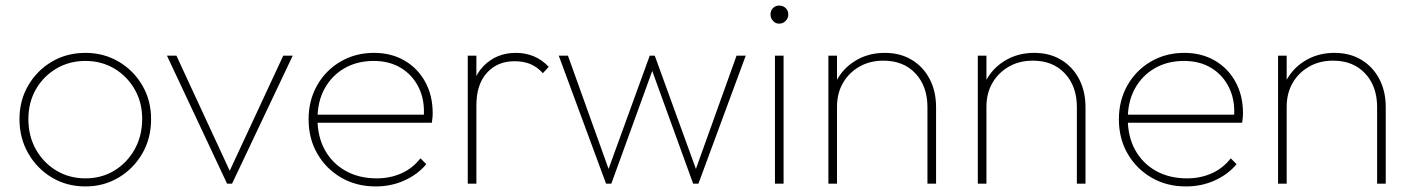

<svg xmlns="http://www.w3.org/2000/svg" viewBox="-20 -660 5070 690"><path d="M287 10Q220 10 166.5 -22Q113 -54 81.5 -109Q50 -164 50 -232Q50 -299 81.5 -353Q113 -407 166.5 -438.5Q220 -470 287 -470Q353 -470 406.5 -438.5Q460 -407 491.5 -353Q523 -299 523 -232Q523 -163 491.5 -108.5Q460 -54 406.5 -22Q353 10 287 10ZM287 -19Q345 -19 391 -47Q437 -75 464 -123.5Q491 -172 491 -233Q491 -292 464 -339Q437 -386 391 -413.5Q345 -441 287 -441Q229 -441 182.5 -413.5Q136 -386 109 -339Q82 -292 82 -232Q82 -171 109 -123Q136 -75 182.5 -47Q229 -19 287 -19Z M796 0 580 -460H614L814 -28H797L998 -460H1032L814 0Z M1330 10Q1261 10 1206.5 -21.5Q1152 -53 1120.5 -107.5Q1089 -162 1089 -231Q1089 -299 1119.5 -353Q1150 -407 1203.5 -438.5Q1257 -470 1324 -470Q1386 -470 1433.5 -442.5Q1481 -415 1508 -366Q1535 -317 1535 -253Q1535 -249 1534.5 -240.5Q1534 -232 1532 -219H1111V-248H1512L1503 -241Q1507 -300 1485 -345Q1463 -390 1421.5 -415.5Q1380 -441 1323 -441Q1263 -441 1217.5 -414.5Q1172 -388 1146.5 -341.5Q1121 -295 1121 -233Q1121 -169 1147.5 -121Q1174 -73 1222 -46Q1270 -19 1334 -19Q1382 -19 1422.5 -37Q1463 -55 1491 -91L1512 -70Q1481 -33 1433.5 -11.5Q1386 10 1330 10Z M1661 0V-460H1692V0ZM1692 -281 1671 -287Q1671 -375 1717.5 -422.5Q1764 -470 1834 -470Q1868 -470 1897.5 -458Q1927 -446 1952 -420L1931 -397Q1910 -420 1885.5 -430Q1861 -440 1829 -440Q1768 -440 1730 -398.5Q1692 -357 1692 -281Z M2158 0 1988 -460H2021L2176 -28H2158L2315 -460H2333L2490 -28H2472L2627 -460H2660L2490 0H2471L2312 -438H2336L2177 0Z M2765 0V-460H2796V0ZM2780 -575Q2767 -575 2758 -585Q2749 -595 2749 -608Q2749 -622 2758 -631Q2767 -640 2780 -640Q2794 -640 2803.5 -631Q2813 -622 2813 -608Q2813 -595 2803.5 -585Q2794 -575 2780 -575Z M3313 0V-275Q3313 -350 3270 -396Q3227 -442 3155 -442Q3106 -442 3068.5 -420.5Q3031 -399 3009.5 -362Q2988 -325 2988 -276L2967 -288Q2967 -340 2992.5 -381Q3018 -422 3061.5 -446Q3105 -470 3160 -470Q3215 -470 3256.5 -445Q3298 -420 3321 -376Q3344 -332 3344 -275V0ZM2957 0V-460H2988V0Z M3850 0V-275Q3850 -350 3807 -396Q3764 -442 3692 -442Q3643 -442 3605.5 -420.5Q3568 -399 3546.5 -362Q3525 -325 3525 -276L3504 -288Q3504 -340 3529.5 -381Q3555 -422 3598.5 -446Q3642 -470 3697 -470Q3752 -470 3793.5 -445Q3835 -420 3858 -376Q3881 -332 3881 -275V0ZM3494 0V-460H3525V0Z M4242 10Q4173 10 4118.5 -21.5Q4064 -53 4032.5 -107.5Q4001 -162 4001 -231Q4001 -299 4031.5 -353Q4062 -407 4115.5 -438.5Q4169 -470 4236 -470Q4298 -470 4345.5 -442.5Q4393 -415 4420 -366Q4447 -317 4447 -253Q4447 -249 4446.5 -240.5Q4446 -232 4444 -219H4023V-248H4424L4415 -241Q4419 -300 4397 -345Q4375 -390 4333.5 -415.5Q4292 -441 4235 -441Q4175 -441 4129.5 -414.5Q4084 -388 4058.5 -341.5Q4033 -295 4033 -233Q4033 -169 4059.5 -121Q4086 -73 4134 -46Q4182 -19 4246 -19Q4294 -19 4334.5 -37Q4375 -55 4403 -91L4424 -70Q4393 -33 4345.5 -11.5Q4298 10 4242 10Z M4929 0V-275Q4929 -350 4886 -396Q4843 -442 4771 -442Q4722 -442 4684.5 -420.5Q4647 -399 4625.5 -362Q4604 -325 4604 -276L4583 -288Q4583 -340 4608.5 -381Q4634 -422 4677.5 -446Q4721 -470 4776 -470Q4831 -470 4872.5 -445Q4914 -420 4937 -376Q4960 -332 4960 -275V0ZM4573 0V-460H4604V0Z"/></svg>

Font: Marine Company Thin
Style: Regular
Weight: 100
Designer: Rodrigo Fuenzalida
Foundry: fragTYPE
Version: Version 1.000